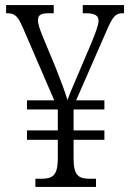

<svg xmlns="http://www.w3.org/2000/svg" viewBox="-20 -734 511 754"><path d="M119 0H357V-32H334C289 -32 269 -44 269 -111V-185H390V-222H269V-304H390V-340H279L398 -612C422 -667 432 -682 462 -682H467V-714H305V-682H316C354 -682 367 -672 367 -653C367 -635 354 -602 338 -563L281 -429C268 -399 253 -364 245 -341C236 -372 217 -422 200 -465L148 -590C137 -617 129 -640 129 -655C129 -675 141 -682 172 -682H191V-714H4V-682H8C39 -682 50 -670 69 -627L193 -340H86V-304H207V-222H86V-185H207V-108C206 -44 186 -32 142 -32H119Z"/></svg>

Font: Noto Serif Devanagari Condensed Light
Style: Regular
Weight: 300
Width: 3
Designer: Universal Thirst, Indian Type Foundry and the Monotype Design Team
Foundry: Monotype Imaging Inc.
Version: Version 2.004